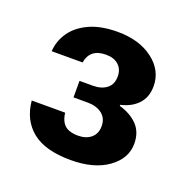

<svg xmlns="http://www.w3.org/2000/svg" viewBox="-78 -786 503 513"><g transform="rotate(20 174.0 -529.5)"><path d="M173 -347Q100 -347 63 -377Q26 -407 21 -461H116Q118 -444 125 -433.5Q132 -423 143.5 -419Q155 -415 169 -415Q192 -415 206 -427Q220 -439 220 -460Q220 -483 204 -495Q188 -507 164 -507H123V-554H161Q185 -554 200 -565.5Q215 -577 215 -600Q215 -620 202 -632Q189 -644 166 -644Q143 -644 130 -633.5Q117 -623 114 -603H26Q28 -633 45 -657.5Q62 -682 94.5 -697Q127 -712 175 -712Q236 -712 275 -682.5Q314 -653 314 -608Q314 -577 296 -557.5Q278 -538 247 -531V-528Q279 -519 298.5 -499Q318 -479 318 -446Q318 -404 278.5 -375.5Q239 -347 173 -347Z"/></g></svg>

Font: DM Sans 11pt SemiBold
Style: Regular
Weight: 600
Version: Version 4.004;gftools[0.9.30]